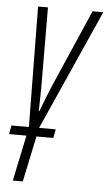

<svg xmlns="http://www.w3.org/2000/svg" viewBox="-75 -566 474 842"><g transform="rotate(5 162.5 -145.0)"><path d="M14.2 240.2 56.6 38.6H-20L-12.7 0H64L58.1 -529.8H101.6L103 -192.4Q103 -166 102.5 -137.5Q102.1 -108.9 101.1 -73.7H104Q113.8 -101.1 125 -128.7Q136.2 -156.2 147.9 -185.1L297.9 -529.8H345.2L108.9 0H182.1L174.8 38.6H100.6L58.1 240.2Z"/></g></svg>

Font: Open Sans Condensed Light
Style: Italic
Weight: 300
Width: 3
Italic angle: -12°
Designer: Monotype Design Team
Foundry: Monotype Imaging Inc.
Version: Version 3.000; ttfautohint (v1.8.4)